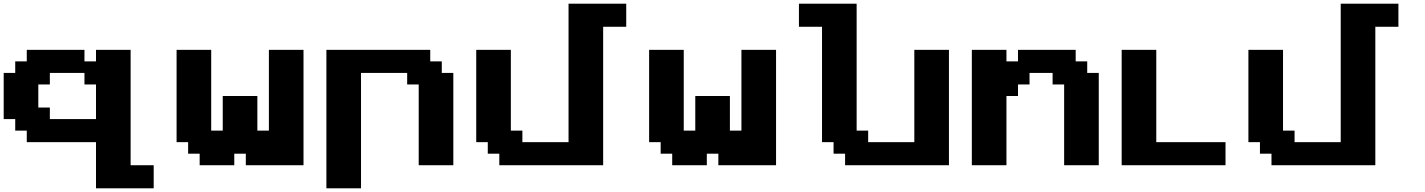

<svg xmlns="http://www.w3.org/2000/svg" viewBox="-20 -895 7719 1040"><path d="M500 125H812.5V0H687.5V-625H500V-562.5H437.5V-625H125V-562.5H62.5V-500H0V-250H62.5V-187.5H125V-125H500ZM500 -250H250V-312.5H187.5V-437.5H250V-500H437.5V-437.5H500Z M1311.5 0H1624V-625H1436.5V-187.5H1374V-375H1186.5V-187.5H1124V-625H936.5V-125H999V-62.5H1061.5V0H1249V-62.5H1311.5Z M1748 125H1935.5V-500H2185.5V-437.5H2248V0H2435.5V-500H2373V-562.5H2310.5V-625H1748Z M2684.6 0H3247.1V-750H3372.1V-875H3059.6V-125H2809.6V-187.5H2747.1V-625H2559.6V-125H2622.1V-62.5H2684.6Z M3871.1 0H4183.6V-625H3996.1V-187.5H3933.6V-375H3746.1V-187.5H3683.6V-625H3496.1V-125H3558.6V-62.5H3621.1V0H3808.6V-62.5H3871.1Z M4557.6 0H5120.1V-625H4932.6V-125H4682.6V-187.5H4620.1V-875H4307.6V-750H4432.6V-125H4495.1V-62.5H4557.6Z M5744.1 0H5931.6V-500H5869.1V-562.5H5806.6V-625H5494.1V-562.5H5431.6V-625H5244.1V0H5431.6V-375H5494.1V-437.5H5556.6V-500H5681.6V-437.5H5744.1Z M6055.7 0H6618.2V-125H6243.2V-625H6055.7Z M6867.2 0H7429.7V-750H7554.7V-875H7242.2V-125H6992.2V-187.5H6929.7V-625H6742.2V-125H6804.7V-62.5H6867.2Z"/></svg>

Font: Faithful 32x
Style: Semibold
Weight: 400
Foundry: Faithful Resource Pack
Version: Version 1.0; January 27, 2023